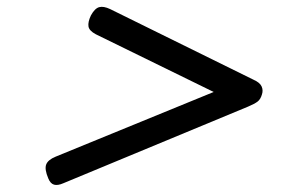

<svg xmlns="http://www.w3.org/2000/svg" viewBox="-20 -724 803 549"><path d="M161 -200Q145 -193 134.5 -196Q124 -199 118 -214Q107 -240 112 -253.5Q117 -267 139 -276L591 -461L254 -626Q235 -636 233 -648.5Q231 -661 240 -680Q251 -700 263.5 -703.5Q276 -707 295 -698L705 -496Q723 -488 728 -477Q733 -466 729 -454Q725 -440 716.5 -433.5Q708 -427 689 -419Z"/></svg>

Font: Playwrite IE
Style: Regular
Weight: 400
Designer: Veronika Burian, José Scaglione
Foundry: TypeTogether
Version: Version 1.002